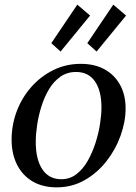

<svg xmlns="http://www.w3.org/2000/svg" viewBox="-20 -792 587 827"><path d="M224 15Q164 15 120.5 -10.5Q77 -36 53.5 -82.5Q30 -129 30 -190Q30 -254 52 -312.5Q74 -371 114.5 -417Q155 -463 209.5 -490Q264 -517 328 -517Q388 -517 431 -493Q474 -469 497.5 -426Q521 -383 521 -325Q521 -268 499.5 -208Q478 -148 438.5 -97.5Q399 -47 344.5 -16Q290 15 224 15ZM244 -20Q281 -20 309.5 -42Q338 -64 358 -99.5Q378 -135 391.5 -177Q405 -219 411 -259Q417 -299 417 -329Q417 -401 389 -441.5Q361 -482 308 -482Q269 -482 240 -461.5Q211 -441 191 -407.5Q171 -374 158.5 -334Q146 -294 140 -254Q134 -214 134 -181Q134 -105 162.5 -62.5Q191 -20 244 -20ZM396 -570 356 -606 468 -772 523 -725ZM241 -570 201 -606 313 -772 368 -725Z"/></svg>

Font: Wittgenstein
Style: Italic
Weight: 400
Italic angle: -11°
Designer: Jörg Drees
Foundry: Jörg Drees
Version: Version 1.500